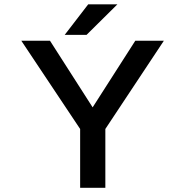

<svg xmlns="http://www.w3.org/2000/svg" viewBox="-20 -894 890 914"><path d="M288 -728 400 -873.5H539L392 -728ZM361.5 0V-280L81.5 -700H218L421 -383L624 -700H760L481.5 -280V0Z"/></svg>

Font: League Mono Wide Medium
Style: Regular
Weight: 500
Width: 8
Designer: Tyler Finck
Foundry: The League of Moveable Type / Tyler Finck
Version: Version 2.210